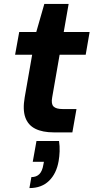

<svg xmlns="http://www.w3.org/2000/svg" viewBox="-20 -675 483 979"><path d="M254 0Q197 0 160 -18.5Q123 -37 109 -76.5Q95 -116 106 -179L144 -396H57L78 -512H165L206 -655H330L305 -512H437L417 -396H284L246 -178Q240 -145 253 -132Q266 -119 299 -119H370L349 0ZM130 284 140 228Q166 228 181 212.5Q196 197 201 165L204 150H147L166 44H281Q285 71 284 97Q283 123 279 146Q268 210 230 247Q192 284 130 284Z"/></svg>

Font: DM Sans 12pt ExtraBold
Style: Italic
Weight: 800
Italic angle: -10°
Version: Version 4.004;gftools[0.9.30]